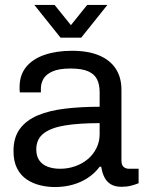

<svg xmlns="http://www.w3.org/2000/svg" viewBox="-20 -743 585 775"><path d="M200.9 12Q172.5 12 143.1 5.1Q113.6 -1.8 89 -17.9Q64.3 -34.1 49.4 -62.4Q34.5 -90.8 34.5 -133.7Q34.5 -188.2 60.3 -223Q86.1 -257.8 132.6 -277.4Q179.1 -296.9 243.1 -304.5Q307 -312.1 382.2 -312.1V-371.6Q382.2 -400.6 372.2 -421.8Q362.2 -443.1 336.9 -454.7Q311.5 -466.4 264.4 -466.4Q218.6 -466.4 192.3 -454.8Q166.1 -443.3 155.5 -425Q145 -406.7 145 -385.4V-370H60.1Q59.1 -375 59.1 -380Q59.1 -385 59.1 -392Q59.1 -440.2 85.6 -472.8Q112.2 -505.3 159.9 -521.6Q207.7 -538 270.2 -538Q336.3 -538 380.5 -519.1Q424.7 -500.3 447.4 -465.4Q470.2 -430.4 470.2 -380.6V-95.9Q470.2 -76.9 478.9 -69.4Q487.6 -61.8 500.6 -61.8H539.5V-3.5Q525.8 2.3 508.7 6.6Q491.5 11 470.4 11Q443.9 11 427.1 0.7Q410.3 -9.7 401.1 -28.2Q391.9 -46.7 388.7 -70.1H382.2Q363.9 -45 336.5 -26.4Q309.1 -7.8 275 2.1Q241 12 200.9 12ZM222.8 -61.8Q254.6 -61.8 283.4 -72Q312.2 -82.1 334.1 -100.4Q356 -118.7 369.1 -144.7Q382.2 -170.7 382.2 -201.8V-246Q301.5 -246 244.2 -237Q186.9 -227.9 156.6 -204.8Q126.4 -181.6 126.4 -139.7Q126.4 -113.5 138.3 -96.1Q150.3 -78.6 172.1 -70.2Q194 -61.8 222.8 -61.8ZM118.7 -723H200.4L288.1 -614.4L244.1 -613.9L331.8 -723H413.4L307.9 -591H224.3Z"/></svg>

Font: Archivo SemiBold
Style: Regular
Weight: 600
Designer: Hector Gatti
Foundry: Omnibus-Type
Version: Version 2.001